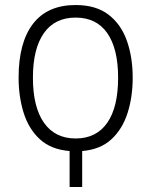

<svg xmlns="http://www.w3.org/2000/svg" viewBox="-20 -744 603 764"><path d="M257 -143Q183 -149 138.5 -190Q94 -231 74 -295.5Q54 -360 54 -435Q54 -575 111.5 -649.5Q169 -724 281 -724Q362 -724 412 -685.5Q462 -647 485 -581.5Q508 -516 508 -435Q508 -358 487.5 -294Q467 -230 423 -189.5Q379 -149 307 -143V0H257ZM281 -193Q363 -193 406.5 -255Q450 -317 450 -435Q450 -550 407 -612Q364 -674 281 -674Q198 -674 154.5 -612Q111 -550 111 -435Q111 -318 155 -255.5Q199 -193 281 -193Z"/></svg>

Font: Noto Sans Mono SemiCondensed Light
Style: Regular
Weight: 300
Width: 4
Designer: Monotype Design Team
Foundry: Monotype Imaging Inc.
Version: Version 2.014; ttfautohint (v1.8.4.7-5d5b)